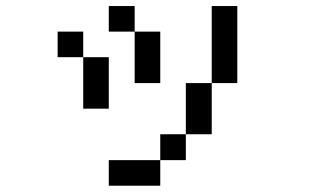

<svg xmlns="http://www.w3.org/2000/svg" viewBox="-20 -462 1040 623"><path d="M333 -359.4V-442.4H417V-359.4ZM167 -276.4V-359.4H250V-276.4ZM667 -192.4V-442.4H750V-192.4ZM667 -192.4V-26.4H583V-192.4ZM583 -26.4V57.6H500V-26.4ZM417 -359.4H500V-192.4H417ZM500 57.6V140.6H333V57.6ZM250 -276.4H333V-109.4H250Z"/></svg>

Font: KH Dot kagurazaka 12
Style: Regular
Weight: 400
Designer: Original version for X68000 by Keitarou Hiraki (http://hp.vector.co.jp/authors/VA000874/) / TrueType conversion by Homem
Version: Version 1.00.20150527